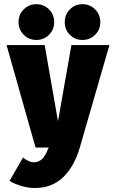

<svg xmlns="http://www.w3.org/2000/svg" viewBox="-20 -720 610 937"><path d="M70.5 -612Q70.5 -649 95.8 -674.2Q121 -699.5 157.5 -699.5Q194 -699.5 219.2 -674.2Q244.5 -649 244.5 -612Q244.5 -575.5 219.2 -550.2Q194 -525 157.5 -525Q121 -525 95.8 -550.2Q70.5 -575.5 70.5 -612ZM296 -612Q296 -649 321 -674.2Q346 -699.5 382.5 -699.5Q419 -699.5 444.2 -674.2Q469.5 -649 469.5 -612Q469.5 -575.5 444.2 -550.2Q419 -525 382.5 -525Q346 -525 321 -550.2Q296 -575.5 296 -612ZM198 -500 263 -128 328.5 -500H514L369.5 0Q342.5 92.5 288 145Q233.5 197.5 150 197.5Q112.5 197.5 74.8 184.5Q37 171.5 27 162L92.5 48.5Q100.5 56.5 115.8 64.2Q131 72 145.5 72Q167.5 72 184.5 57Q201.5 42 217.5 0H153.5L12 -500Z"/></svg>

Font: League Mono Narrow ExtraBold
Style: Regular
Weight: 800
Width: 3
Designer: Tyler Finck
Foundry: The League of Moveable Type / Tyler Finck
Version: Version 2.210